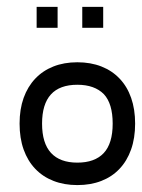

<svg xmlns="http://www.w3.org/2000/svg" viewBox="-20 -535 411 555"><path d="M203.6 -355Q242.2 -355 273.2 -342.8Q304.2 -330.6 325.9 -307.6Q347.7 -284.7 359.1 -252Q370.6 -219.2 370.6 -177.7Q370.6 -135.7 358.9 -102.8Q347.2 -69.8 325.4 -46.9Q303.7 -23.9 272.9 -12Q242.2 0 203.6 0Q165.5 0 134.8 -12Q104 -23.9 82 -46.9Q60.1 -69.8 48.3 -102.8Q36.6 -135.7 36.6 -177.7Q36.6 -219.2 48.3 -252Q60.1 -284.7 81.8 -307.6Q103.5 -330.6 134.3 -342.8Q165 -355 203.6 -355ZM280.3 -262.7Q253.4 -290 203.6 -290Q101.6 -290 101.6 -177.7Q101.6 -121.1 127.4 -93Q153.3 -64.9 203.6 -64.9Q253.9 -64.9 279.8 -92.5Q305.7 -120.1 305.7 -177.7Q305.7 -235.4 280.3 -262.7ZM85.9 -515.1H146.5V-454.6H85.9ZM217.8 -515.1H278.3V-454.6H217.8Z"/></svg>

Font: Fibel Vienna LRS
Style: Regular
Weight: 400
Designer: Peter Wiegel
Foundry: Peter Wioegel
Version: Version 000.000